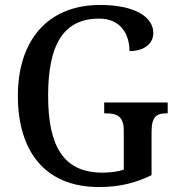

<svg xmlns="http://www.w3.org/2000/svg" viewBox="-20 -744 719 774"><path d="M379 10C460 10 526 -6 591 -38V-214C591 -276 614 -287 650 -287H656V-331H400V-287H408C450 -287 479 -276 479 -218V-60C455 -52 424 -48 393 -48C233 -48 174 -159 174 -358C174 -560 233 -669 380 -669C468 -669 502 -604 502 -538C560 -538 598 -567 598 -611C598 -675 525 -724 384 -724C166 -724 52 -574 52 -358C52 -137 159 10 379 10Z"/></svg>

Font: Noto Serif Lao SemiCondensed Medium
Style: Regular
Weight: 500
Width: 4
Designer: Monotype Design Team
Foundry: Monotype Imaging Inc.
Version: Version 2.003